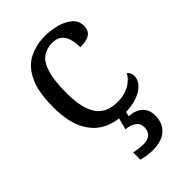

<svg xmlns="http://www.w3.org/2000/svg" viewBox="-234 -633 960 960"><g transform="rotate(-45 246.0 -153.0)"><path d="M283 10Q217 10 165.5 -18Q114 -46 84.5 -106.5Q55 -167 55 -265Q55 -372 84.5 -433.5Q114 -495 164.5 -520.5Q215 -546 278 -546Q320 -546 360 -535Q400 -524 426 -501.5Q452 -479 452 -444Q452 -421 442 -407Q432 -393 412.5 -387Q393 -381 363 -381Q363 -413 355.5 -439Q348 -465 330 -480.5Q312 -496 278 -496Q240 -496 211.5 -476Q183 -456 167.5 -406Q152 -356 152 -266Q152 -160 187.5 -107.5Q223 -55 303 -55Q350 -55 384.5 -74.5Q419 -94 436 -125Q444 -119 448.5 -109.5Q453 -100 453 -86Q453 -63 434 -41Q415 -19 377.5 -4.5Q340 10 283 10ZM255 240Q239 240 217.5 237Q196 234 178 229V178Q216 186 246 186Q275 186 291 170.5Q307 155 307 130Q307 101 285.5 86Q264 71 232 69L253 -9H300L290 34Q339 38 363 62Q387 86 387 126Q387 179 353 209.5Q319 240 255 240Z"/></g></svg>

Font: Noto Naskh Arabic UI
Style: Regular
Weight: 400
Designer: Monotype Design Team, David Williams, Mohamad Dakak and Nizar Qandah
Foundry: Monotype Imaging Inc.
Version: Version 2.014